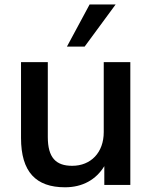

<svg xmlns="http://www.w3.org/2000/svg" viewBox="-20 -812 668 843"><path d="M265.6 10.3C342.8 10.3 401.9 -23.4 438 -82.5V0H552.2V-539.1H435.5V-231.9C435.5 -142.1 378.9 -84 296.9 -84C225.6 -84 189.9 -119.6 189.9 -210.4V-539.1H72.3V-206.5C72.3 -57.1 137.7 10.3 265.6 10.3ZM351.6 -607.4 487.8 -792.5H373.5L273.9 -607.4Z"/></svg>

Font: Winston Medium
Style: Regular
Weight: 500
Designer: Vernon Adams, Kim Jin-seong, David Berlow, Cristiano Sobral
Foundry: The Winston Project Authors
Version: Version 3.004